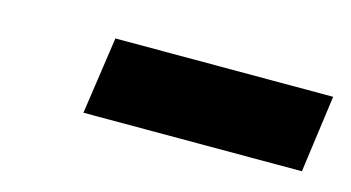

<svg xmlns="http://www.w3.org/2000/svg" viewBox="-32 -781 482 264"><g transform="rotate(15 209.5 -649.0)"><path d="M419 -704H109L93 -594H404Z"/></g></svg>

Font: Exo 2 Extra Bold
Style: Italic
Weight: 800
Italic angle: -8°
Designer: Natanael Gama
Version: Version 1.001;PS 001.001;hotconv 1.0.88;makeotf.lib2.5.64775